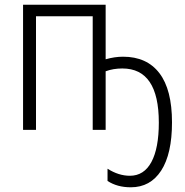

<svg xmlns="http://www.w3.org/2000/svg" viewBox="-20 -552 785 816"><path d="M429 -300Q467 -311 503 -311Q604 -311 657.5 -241Q711 -171 711 -32Q711 102 665 173Q619 244 536 244Q478 244 437 217V165Q484 195 532 195Q592 195 623.5 136.5Q655 78 655 -31Q655 -261 500 -261Q461 -261 429 -249V0H374V-483H133V0H78V-532H429Z"/></svg>

Font: Noto Sans UI NarrowLight
Style: Regular
Weight: 300
Width: 4
Designer: Monotype Design Team
Foundry: Monotype Imaging Inc.
Version: Version 1.001